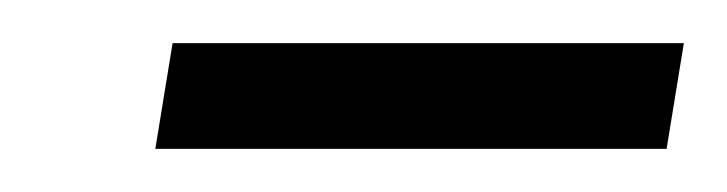

<svg xmlns="http://www.w3.org/2000/svg" viewBox="-20 -629 337 89"><path d="M60 -609H297L289 -560H52Z"/></svg>

Font: Caladea
Style: Italic
Weight: 400
Italic angle: -9°
Designer: Carolina Giovagnoli and Andres Torresi
Foundry: Carolina Giovagnoli & Andres Torresi
Version: Version 1.001